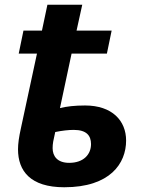

<svg xmlns="http://www.w3.org/2000/svg" viewBox="-20 -780 608 810"><path d="M251 10C445 10 512 -91 512 -187C512 -271 453 -335 339 -335C295 -335 261 -331 233 -324L282 -554H431L451 -651H303L327 -760H180L157 -651H79L59 -554H136L68 -238C60 -202 56 -174 56 -150C56 -59 108 10 251 10ZM272 -93C221 -93 202 -122 202 -155C202 -174 205 -188 213 -223C242 -229 270 -232 291 -232C345 -232 364 -208 364 -172C364 -129 333 -93 272 -93Z"/></svg>

Font: Noto Sans
Style: Bold Italic
Weight: 700
Italic angle: -12°
Designer: Monotype Design Team
Foundry: Monotype Imaging Inc.
Version: Version 2.013